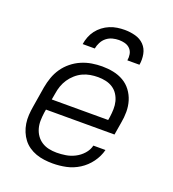

<svg xmlns="http://www.w3.org/2000/svg" viewBox="-137 -855 874 969"><g transform="rotate(20 300.0 -371.0)"><path d="M255 8Q232 8 209 5Q186 2 165 -5.5Q144 -13 126 -25.5Q108 -38 95 -55Q82 -72 73.5 -92.5Q65 -113 61.5 -135.5Q58 -158 59.5 -181.5Q61 -205 65 -228L83 -338Q88 -366 97.5 -393Q107 -420 123.5 -444Q140 -468 163.5 -487Q187 -506 214 -517.5Q241 -529 269 -533.5Q297 -538 324 -538Q355 -538 384.5 -532Q414 -526 439 -511.5Q464 -497 481.5 -473.5Q499 -450 507.5 -422Q516 -394 516 -363.5Q516 -333 510 -302L499 -236H131L128 -218Q125 -197 124.5 -175.5Q124 -154 129.5 -134Q135 -114 146.5 -97.5Q158 -81 175 -70Q192 -59 212.5 -54.5Q233 -50 255 -50Q279 -50 304 -54Q329 -58 352.5 -70Q376 -82 394 -102Q412 -122 418 -147H483Q474 -111 451 -79.5Q428 -48 395.5 -27.5Q363 -7 327 0.5Q291 8 255 8ZM141 -294H444L447 -312Q450 -333 450.5 -354.5Q451 -376 446 -395.5Q441 -415 430 -432Q419 -449 402 -460Q385 -471 364.5 -475.5Q344 -480 323 -480Q302 -480 281.5 -476.5Q261 -473 241.5 -464Q222 -455 205 -440Q188 -425 176 -407Q164 -389 157 -369Q150 -349 147 -328ZM192 -610Q195 -630 202.5 -649.5Q210 -669 222.5 -685.5Q235 -702 252 -715Q269 -728 288.5 -736Q308 -744 328 -747Q348 -750 368 -750Q397 -750 425 -742.5Q453 -735 472 -715.5Q491 -696 496.5 -667.5Q502 -639 497 -610H432Q435 -627 432 -643.5Q429 -660 418 -671.5Q407 -683 391 -687.5Q375 -692 358 -692Q341 -692 323.5 -687.5Q306 -683 291.5 -671.5Q277 -660 268.5 -643.5Q260 -627 257 -610Z"/></g></svg>

Font: Iosevka Curly LtExObl
Style: Regular
Weight: 300
Width: 7
Italic angle: -9°
Monospace: yes
Designer: Belleve Invis
Foundry: Belleve Invis
Version: Version 11.1.0; ttfautohint (v1.8.3)